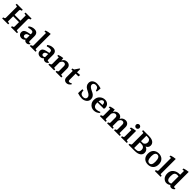

<svg xmlns="http://www.w3.org/2000/svg" viewBox="817 -3352 5904 5904"><g transform="rotate(45 3769.5 -399.5)"><path d="M617 -581V-105Q646 -93 686 -93Q686 -66 683 -47H422Q422 -79 426 -93Q459 -98 474 -109Q489 -120 489 -148V-332H234V-105Q263 -93 303 -93Q303 -89 303 -79Q303 -69 300 -47H40Q40 -53 40 -65.5Q40 -78 45 -93Q78 -98 93 -109Q108 -120 108 -148V-623Q79 -636 37 -636Q37 -666 42 -682H301Q302 -675 302 -662.5Q302 -650 297 -636Q265 -632 249.5 -620.5Q234 -609 234 -581V-394H489V-624Q460 -636 420 -636Q420 -642 420 -653Q420 -664 424 -682H684Q684 -675 684 -662.5Q684 -650 680 -636Q647 -632 632 -620.5Q617 -609 617 -581Z M886 -172Q886 -145 901.5 -129Q917 -113 949.5 -113Q982 -113 1008 -142V-272L964 -260Q886 -238 886 -172ZM1111 -34Q1077 -34 1049.5 -48.5Q1022 -63 1012 -90Q964 -34 897.5 -34Q831 -34 793 -70Q755 -106 755 -162Q755 -218 791 -251Q827 -284 900 -299L1008 -321V-357Q1008 -395 989.5 -412.5Q971 -430 922.5 -430Q874 -430 811 -408L786 -445Q870 -518 980 -518Q1055 -518 1093 -477Q1131 -436 1131 -361V-162Q1131 -111 1163 -111Q1168 -111 1200 -117L1210 -91Q1164 -34 1111 -34Z M1495 -93Q1495 -89 1495 -79Q1495 -69 1492 -47H1243Q1242 -54 1242 -66.5Q1242 -79 1247 -93Q1280 -98 1295.5 -109.5Q1311 -121 1311 -148V-682Q1302 -683 1285 -683Q1268 -683 1243 -682Q1245 -713 1250 -727Q1335 -758 1435 -765V-106Q1460 -95 1495 -93Z M1695 -172Q1695 -145 1710.5 -129Q1726 -113 1758.5 -113Q1791 -113 1817 -142V-272L1773 -260Q1695 -238 1695 -172ZM1920 -34Q1886 -34 1858.5 -48.5Q1831 -63 1821 -90Q1773 -34 1706.5 -34Q1640 -34 1602 -70Q1564 -106 1564 -162Q1564 -218 1600 -251Q1636 -284 1709 -299L1817 -321V-357Q1817 -395 1798.5 -412.5Q1780 -430 1731.5 -430Q1683 -430 1620 -408L1595 -445Q1679 -518 1789 -518Q1864 -518 1902 -477Q1940 -436 1940 -361V-162Q1940 -111 1972 -111Q1977 -111 2009 -117L2019 -91Q1973 -34 1920 -34Z M2546 -363V-106Q2589 -94 2614 -93Q2615 -88 2615 -76.5Q2615 -65 2610 -47H2364Q2363 -54 2363 -66.5Q2363 -79 2368 -93Q2398 -98 2410 -109Q2422 -120 2422 -148V-349Q2422 -392 2402.5 -413.5Q2383 -435 2349 -435Q2280 -435 2244 -342V-106Q2269 -95 2304 -93Q2304 -89 2304 -79Q2304 -69 2301 -47H2052Q2051 -54 2051 -66.5Q2051 -79 2056 -93Q2089 -98 2104.5 -109.5Q2120 -121 2120 -148V-429Q2104 -431 2086.5 -431Q2069 -431 2052 -430Q2054 -460 2059 -474Q2142 -504 2232 -513Q2240 -472 2243 -420Q2293 -518 2399 -518Q2464 -518 2505 -477.5Q2546 -437 2546 -363Z M2845 -35Q2788 -35 2753 -69.5Q2718 -104 2718 -172V-439Q2690 -443 2654 -443Q2654 -464 2656 -482Q2681 -492 2717 -501L2816 -646L2841 -639V-502Q2911 -504 2968 -511Q2968 -473 2959 -443H2841L2842 -178Q2842 -119 2888 -119Q2926 -119 2965 -149L2986 -122Q2925 -35 2845 -35Z M3732 -222Q3732 -137 3666 -86Q3600 -35 3514 -35Q3428 -35 3318 -70Q3317 -89 3317 -131Q3317 -173 3326 -252Q3353 -252 3377 -247Q3377 -244 3377 -241Q3377 -95 3513 -95Q3560 -95 3589 -118.5Q3618 -142 3618 -183Q3618 -224 3587.5 -255Q3557 -286 3513.5 -307.5Q3470 -329 3426 -353.5Q3382 -378 3351.5 -421Q3321 -464 3321 -523Q3321 -603 3380 -648.5Q3439 -694 3525 -694Q3611 -694 3703 -665Q3703 -595 3690 -511Q3669 -511 3649 -514Q3632 -636 3529 -636Q3484 -636 3456 -614Q3428 -592 3428 -553.5Q3428 -515 3459.5 -485Q3491 -455 3535.5 -434Q3580 -413 3624.5 -389.5Q3669 -366 3700.5 -323.5Q3732 -281 3732 -222Z M4038 -457Q4005 -457 3977.5 -428Q3950 -399 3941 -337L4034 -344L4105 -346Q4102 -457 4038 -457ZM3937 -292V-282Q3937 -112 4066 -112Q4134 -112 4209 -148L4226 -119Q4144 -34 4030 -34Q3978 -34 3928.5 -57.5Q3879 -81 3842.5 -136Q3806 -191 3806 -266Q3806 -382 3878.5 -450Q3951 -518 4049 -518Q4125 -518 4177.5 -471Q4230 -424 4230 -324Q4224 -306 4214 -292Z M5088 -363V-106Q5130 -94 5155 -93Q5156 -88 5156 -76.5Q5156 -65 5151 -47H4906Q4905 -54 4905 -65Q4905 -76 4909 -93Q4939 -98 4951.5 -109Q4964 -120 4964 -148V-349Q4964 -392 4944.5 -413.5Q4925 -435 4891 -435Q4821 -435 4785 -339V-106Q4810 -95 4846 -93Q4846 -88 4846 -76.5Q4846 -65 4842 -47H4603Q4602 -54 4602 -66.5Q4602 -79 4607 -93Q4637 -98 4649 -109Q4661 -120 4661 -148V-349Q4661 -392 4641.5 -413.5Q4622 -435 4588 -435Q4519 -435 4483 -342V-106Q4508 -95 4543 -93Q4543 -89 4543 -79Q4543 -69 4540 -47H4291Q4290 -54 4290 -66.5Q4290 -79 4295 -93Q4328 -98 4343.5 -109.5Q4359 -121 4359 -148V-429Q4343 -431 4325.5 -431Q4308 -431 4291 -430Q4293 -460 4298 -474Q4381 -504 4471 -513Q4479 -472 4482 -420Q4532 -518 4638 -518Q4691 -518 4728.5 -490.5Q4766 -463 4779 -412Q4803 -464 4845.5 -491Q4888 -518 4947 -518Q5006 -518 5047 -477.5Q5088 -437 5088 -363Z M5390 -593Q5368 -571 5337 -571Q5306 -571 5284 -593Q5262 -615 5262 -646Q5262 -677 5284 -699Q5306 -721 5337.5 -721Q5369 -721 5390.5 -699.5Q5412 -678 5412 -646.5Q5412 -615 5390 -593ZM5460 -93Q5460 -89 5460 -79Q5460 -69 5457 -47H5208Q5207 -54 5207 -66.5Q5207 -79 5212 -93Q5245 -98 5260.5 -109.5Q5276 -121 5276 -148V-429Q5260 -431 5242.5 -431Q5225 -431 5208 -430Q5210 -459 5215 -476Q5302 -505 5400 -513V-106Q5425 -95 5460 -93Z M5729 -99H5797Q5863 -99 5898 -130.5Q5933 -162 5933 -220.5Q5933 -279 5898 -311.5Q5863 -344 5797 -344H5729ZM5729 -396H5822Q5860 -411 5883 -441.5Q5906 -472 5906 -520Q5906 -568 5874.5 -599.5Q5843 -631 5783 -631H5729ZM5783 -682Q5915 -682 5976.5 -634.5Q6038 -587 6038 -512Q6038 -420 5946 -379Q6003 -362 6033.5 -320Q6064 -278 6064 -221Q6064 -141 5997.5 -94Q5931 -47 5802 -47H5536Q5536 -54 5536 -66Q5536 -78 5540 -93Q5573 -98 5588 -109Q5603 -120 5603 -148V-624Q5573 -636 5534 -636Q5534 -640 5534 -650Q5534 -660 5537 -682Z M6490 -260Q6490 -461 6381 -461Q6280 -461 6280 -292Q6280 -284 6280 -276Q6288 -94 6391 -94Q6490 -94 6490 -260ZM6386.5 -518Q6492 -518 6557 -455Q6622 -392 6622 -277Q6622 -162 6556 -98.5Q6490 -35 6384 -35Q6278 -35 6213.5 -98Q6149 -161 6149 -276Q6149 -391 6215 -454.5Q6281 -518 6386.5 -518Z M6932 -93Q6932 -89 6932 -79Q6932 -69 6929 -47H6680Q6679 -54 6679 -66.5Q6679 -79 6684 -93Q6717 -98 6732.5 -109.5Q6748 -121 6748 -148V-682Q6739 -683 6722 -683Q6705 -683 6680 -682Q6682 -713 6687 -727Q6772 -758 6872 -765V-106Q6897 -95 6932 -93Z M7258 -451Q7194 -451 7163 -412.5Q7132 -374 7132 -280Q7132 -112 7238 -112Q7279 -112 7311 -134V-446Q7284 -451 7258 -451ZM7514 -91Q7466 -34 7407 -34Q7348 -34 7320 -83Q7263 -35 7190.5 -35Q7118 -35 7059.5 -95Q7001 -155 7001 -269Q7001 -383 7081 -450.5Q7161 -518 7285 -518Q7302 -518 7311 -517V-682Q7301 -683 7284 -683Q7267 -683 7243 -682Q7245 -713 7250 -727Q7337 -758 7435 -765V-162Q7435 -111 7465 -111Q7472 -111 7502 -117Z"/></g></svg>

Font: Halant SemiBold
Style: Regular
Weight: 600
Designer: Hitesh Malaviya (Devanagari), Satya Rajpurohit (Latin)
Foundry: Indian Type Foundry
Version: Version 1.101;PS 1.0;hotconv 1.0.78;makeotf.lib2.5.61930; tt